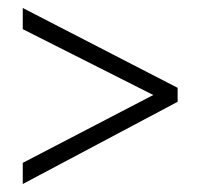

<svg xmlns="http://www.w3.org/2000/svg" viewBox="-20 -597 501 481"><path d="M37 -189V-136L425 -342V-377L37 -577V-524L364 -359Z"/></svg>

Font: Noto Sans Gujarati Condensed Light
Style: Regular
Weight: 300
Width: 3
Designer: Jelle Bosma - Monotype Design Team, Universal Thirst
Foundry: Monotype Imaging Inc.
Version: Version 2.106